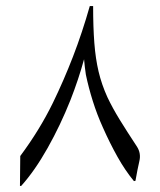

<svg xmlns="http://www.w3.org/2000/svg" viewBox="-20 -615 528 635"><path d="M46 0 47 -99Q111 -185 155 -275Q191 -349 221.5 -428Q252 -507 277 -595H288Q288 -525 292 -473Q296 -421 306 -378.5Q316 -336 335 -294Q352 -258 376 -219Q400 -180 433 -130Q447 -108 441 -82.5Q435 -57 428 -17L423 -16Q394 -51 368.5 -96.5Q343 -142 320 -194Q301 -236 287 -280.5Q273 -325 264 -368Q260 -395 258 -419Q240 -353 213 -284Q180 -201 137.5 -125.5Q95 -50 50 0Z"/></svg>

Font: Bona Nova
Style: Italic
Weight: 400
Italic angle: -4°
Designer: Mateusz Machalski
Foundry: Capitalics
Version: Version 4.001; ttfautohint (v1.8.3)